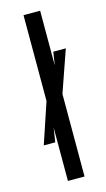

<svg xmlns="http://www.w3.org/2000/svg" viewBox="-103 -672 391 709"><g transform="rotate(-15 92.0 -317.0)"><path d="M128.4 0H64.9V-204.1L56.6 -149.9H12.7L64.9 -305.7V-633.8H128.4V-424.8L136.2 -475.1H184.1L128.4 -315.4Z"/></g></svg>

Font: Agdasima
Style: Regular
Weight: 400
Width: 3
Designer: The DocRepair Project, Patric King
Foundry: Google
Version: Version 2.002